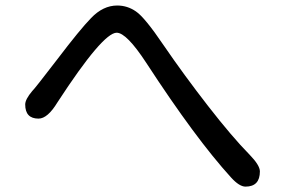

<svg xmlns="http://www.w3.org/2000/svg" viewBox="-20 -695 1040 703"><path d="M826.2 -44.9Q696.3 -187.5 515.6 -464.8Q443.4 -575.2 407.2 -575.2Q356.4 -575.2 190.4 -320.3Q154.3 -260.7 121.1 -260.7Q72.3 -260.7 72.3 -312.5Q72.3 -331.1 97.7 -361.3Q106.4 -369.1 189.5 -477.5Q273.4 -587.9 313.5 -628.9Q357.4 -674.8 409.2 -674.8Q446.3 -674.8 477.5 -653.3Q509.8 -631.8 579.1 -529.3Q653.3 -420.9 741.7 -307.1Q830.1 -193.4 893.6 -128.9Q931.6 -89.8 931.6 -67.4Q931.6 -11.7 878.9 -11.7Q856.4 -11.7 826.2 -44.9Z"/></svg>

Font: jf-openhuninn-2.1
Style: Regular
Weight: 400
Designer: [Kosugi Maru]
Designed by MOTOYA      

[Varela Round]
Joe Prince (Latin component); Avraham Cornfeld (Hebrew component)
Foundry: justfont Co., Ltd.
Version: 2.1